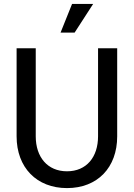

<svg xmlns="http://www.w3.org/2000/svg" viewBox="-20 -947 686 983"><path d="M323 16C479 16 580 -89 580 -249V-700H482V-249C482 -143 423 -70 323 -70C223 -70 163 -143 163 -249V-700H65V-249C65 -89 168 16 323 16ZM290 -780H362L457 -927H349Z"/></svg>

Font: Uncut Sans Medium
Style: Regular
Weight: 500
Designer: Kasper Nordkvist
Foundry: UNCUT.wtf
Version: Version 1.304;Glyphs 3.2 (3246)